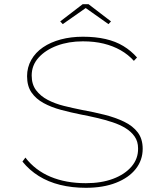

<svg xmlns="http://www.w3.org/2000/svg" viewBox="-20 -885 781 915"><path d="M389 10Q323 10 266.5 -4Q210 -18 165 -46Q120 -74 87 -115L101 -134Q148 -73 221 -42.5Q294 -12 389 -12Q463 -12 519 -33Q575 -54 607 -91.5Q639 -129 638 -178Q638 -211 621.5 -234.5Q605 -258 578 -274.5Q551 -291 516 -302.5Q481 -314 442.5 -323Q404 -332 367 -339Q317 -349 270.5 -361.5Q224 -374 187.5 -394Q151 -414 130 -444.5Q109 -475 109 -522Q109 -564 129 -599.5Q149 -635 185 -659.5Q221 -684 269.5 -697Q318 -710 375 -710Q435 -710 483 -699Q531 -688 568 -665.5Q605 -643 633 -611L618 -595Q591 -625 555 -645.5Q519 -666 474.5 -677Q430 -688 375 -688Q307 -688 252 -667.5Q197 -647 164 -610.5Q131 -574 131 -525Q131 -483 152 -455Q173 -427 207.5 -409Q242 -391 284 -380.5Q326 -370 371 -361Q427 -351 478.5 -338Q530 -325 571.5 -305Q613 -285 636.5 -254Q660 -223 660 -176Q660 -122 627 -80Q594 -38 533 -14Q472 10 389 10ZM279 -770 267 -783 374 -865H402L509 -783L497 -770L381 -852H396Z"/></svg>

Font: Lexend Giga Thin
Style: Regular
Weight: 250
Version: Version 1.007